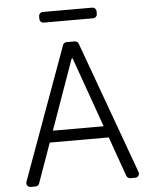

<svg xmlns="http://www.w3.org/2000/svg" viewBox="-59 -942 775 990"><g transform="rotate(-5 328.0 -446.5)"><path d="M38.4 -20.6Q38.4 -23.1 39.8 -28.1L289.4 -714.1Q291.5 -720.2 296.9 -723.9Q302.2 -727.6 308.9 -727.6H350.9Q357.2 -727.6 362.7 -723.9Q368.3 -720.2 370.4 -714.1L620 -28.1Q621.4 -23.1 621.4 -21Q621.4 -12.4 615.4 -6.2Q609.4 0 600.5 0H574.9Q568.5 0 563 -3.9Q557.5 -7.8 555.4 -13.8L482.6 -219.1H177.2L104 -13.8Q101.9 -7.8 96.6 -3.9Q91.3 0 84.5 0H59.3Q50.4 0 44.4 -6Q38.4 -12.1 38.4 -20.6ZM179.3 -872.5Q179.3 -881 185.4 -887.1Q191.4 -893.1 199.9 -893.1H455.6Q464.1 -893.1 470.3 -887.1Q476.6 -881 476.6 -872.5V-858.7Q476.6 -850.1 470.3 -844.1Q464.1 -838.1 455.6 -838.1H199.9Q191.4 -838.1 185.4 -844.1Q179.3 -850.1 179.3 -858.7ZM461.3 -278.8 332.4 -641.3H327.4L198.5 -278.8Z"/></g></svg>

Font: DeltaSans Light
Style: Regular
Weight: 300
Designer: Rasmus Andersson
Foundry: rsms
Version: Version 3.012